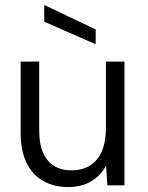

<svg xmlns="http://www.w3.org/2000/svg" viewBox="-20 -749 597 776"><path d="M483 -500V0H413.9L408.7 -80Q387.5 -39.4 348.6 -16.2Q309.7 7 255.1 7Q198.1 7 154.9 -17.4Q111.8 -41.7 87.7 -90.3Q63.5 -138.8 63.5 -212V-500H138.5V-220.7Q138.5 -142.6 172.2 -101.6Q205.9 -60.5 269.5 -60.5Q334.1 -60.5 371 -103.7Q408 -146.9 408 -232.1V-500ZM366.7 -570.1 158.8 -661.3V-728.9L366.7 -629.9Z"/></svg>

Font: Envelope Sans Variable
Style: Regular
Weight: 500
Designer: Andreas Rasmussen / Norman Anderson
Foundry: mail.de GmbH
Version: Version 1.150